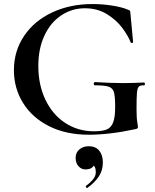

<svg xmlns="http://www.w3.org/2000/svg" viewBox="-20 -656 771 952"><path d="M49 -308Q49 -403 99.5 -478Q150 -553 239 -594.5Q328 -636 439 -636Q487 -636 535 -628.5Q583 -621 612 -609Q623 -605 624.5 -602.5Q626 -600 627 -586L640 -447Q640 -444 634.5 -443Q629 -442 628 -446Q615 -479 586 -518Q557 -557 510 -586Q463 -615 401 -615Q337 -615 284 -580Q231 -545 200.5 -480Q170 -415 170 -329Q170 -235 205.5 -161Q241 -87 304 -46Q367 -5 446 -5Q487 -5 509 -14Q531 -23 541 -49Q551 -75 551 -126Q551 -178 545 -198.5Q539 -219 519.5 -226Q500 -233 451 -233Q445 -233 445 -241Q445 -244 446.5 -246.5Q448 -249 450 -249Q535 -244 588 -244Q639 -244 694 -247Q698 -247 698.5 -240Q699 -233 694 -233Q676 -234 668.5 -226.5Q661 -219 659 -196Q657 -173 657 -116Q657 -71 660.5 -52Q664 -33 664 -28Q664 -22 662 -20Q660 -18 653 -16Q524 12 421 12Q307 12 223 -30.5Q139 -73 94 -146Q49 -219 49 -308ZM412 276Q408 276 406 271.5Q404 267 407 265Q429 249 442 232.5Q455 216 455 198Q455 176 446.5 167Q438 158 423 156L450 137Q452 184 404 184Q383 184 369 168Q355 152 355 127Q355 100 374 84.5Q393 69 420 69Q454 69 472 91Q490 113 490 150Q490 189 470 219Q450 249 414 275Z"/></svg>

Font: Cormorant Infant
Style: Bold
Weight: 700
Designer: Christian Thalmann (Catharsis Fonts)
Foundry: Catharsis Fonts
Version: Version 4.000